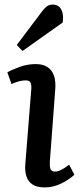

<svg xmlns="http://www.w3.org/2000/svg" viewBox="-20 -802 350 836"><path d="M116 -411Q118 -434 112.5 -443Q107 -452 92 -452Q79 -452 64.5 -448.5Q50 -445 30 -436L12 -487Q31 -498 65 -510.5Q99 -523 136 -523Q166 -523 186 -510.5Q206 -498 215 -472.5Q224 -447 220 -406L197 -98Q196 -76 200 -65.5Q204 -55 220 -55Q232 -55 247 -62.5Q262 -70 281 -85L304 -41Q293 -31 273.5 -18Q254 -5 228.5 4.5Q203 14 174 14Q140 14 121 1Q102 -12 95 -34.5Q88 -57 90 -85ZM162 -751Q174 -767 184.5 -774.5Q195 -782 210 -782Q234 -782 246 -762Q258 -742 253 -704L78 -580L53 -606Z"/></svg>

Font: Literata Medium
Style: Italic
Weight: 500
Italic angle: -2°
Designer: Latin by Veronika Burian and Jose Scaglione. Greek by Irene Vlachou. Cyrillic by Vera Evstafieva
Foundry: TypeTogether
Version: Version 3.103;gftools[0.9.29]